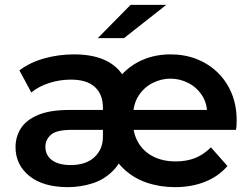

<svg xmlns="http://www.w3.org/2000/svg" viewBox="-20 -764 1033 791"><path d="M260 7Q158 7 101 -39Q44 -85 44 -158Q44 -200 65.5 -234.5Q87 -269 136 -290Q185 -311 266 -311H420V-229H275Q212 -229 189.5 -208.5Q167 -188 167 -160Q167 -124 194.5 -104Q222 -84 271 -84Q334 -84 369 -116.5Q404 -149 404 -201V-320Q404 -375 371 -405.5Q338 -436 272 -436Q226 -436 182.5 -422Q139 -408 109 -383L60 -474Q103 -507 162.5 -523.5Q222 -540 285 -540Q376 -540 432 -506Q488 -472 508 -406L449 -410Q482 -471 543.5 -505.5Q605 -540 683 -540Q741 -540 790.5 -520.5Q840 -501 877 -465Q914 -429 934.5 -379Q955 -329 955 -269Q955 -257 954.5 -247Q954 -237 952 -229H508V-311H880L834 -284Q835 -336 813 -370Q791 -404 756 -422Q721 -440 682 -440Q644 -440 608.5 -422Q573 -404 550.5 -369Q528 -334 528 -281V-261Q528 -213 550 -176Q572 -139 611.5 -119Q651 -99 704 -99Q749 -99 784 -113Q819 -127 849 -157L917 -80Q880 -37 824.5 -15Q769 7 701 7Q639 7 584.5 -11.5Q530 -30 489 -69Q448 -108 424 -170L499 -169Q485 -101 447.5 -62.5Q410 -24 360.5 -8.5Q311 7 260 7ZM383 -607 518 -744H665L491 -607Z"/></svg>

Font: MOST Montserrat SemiBold
Style: Regular
Weight: 600
Designer: Julieta Ulanovsky
Foundry: Julieta Ulanovsky
Version: Version 8.000;March 11, 2024;FontCreator 15.0.0.2926 64-bit